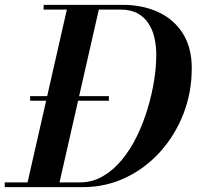

<svg xmlns="http://www.w3.org/2000/svg" viewBox="-56 -770 810 790"><path d="M68 -355.5V-374.5H392V-355.5ZM-36.5 0V-19.5H272.5Q323.5 -19.5 366.8 -44.5Q410 -69.5 445 -111.8Q480 -154 506.5 -208Q533 -262 550.8 -320.8Q568.5 -379.5 577.8 -437Q587 -494.5 587 -544Q587 -578.5 580 -611.8Q573 -645 556.2 -671.8Q539.5 -698.5 511 -714.5Q482.5 -730.5 439.5 -730.5H123.5V-750H448.5Q530 -750 594.2 -720.8Q658.5 -691.5 695.8 -633.2Q733 -575 733 -489Q733 -390 698.8 -301.8Q664.5 -213.5 603.2 -145.5Q542 -77.5 460.5 -38.8Q379 0 284.5 0ZM53 0 223.5 -750H355L184.5 0Z"/></svg>

Font: Bodoni Moda 11pt SemiBold
Style: Italic
Weight: 600
Italic angle: -13°
Designer: Owen Earl
Foundry: indestructible type
Version: Version 2.004